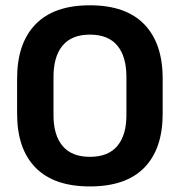

<svg xmlns="http://www.w3.org/2000/svg" viewBox="-20 -672 662 707"><path d="M311 14.5Q178.5 14.5 110.8 -54.8Q43 -124 43 -253V-383Q43 -512.5 110.8 -582.5Q178.5 -652.5 311 -652.5Q443.5 -652.5 511.2 -582.5Q579 -512.5 579 -383V-253Q579 -124 511.5 -54.8Q444 14.5 311 14.5ZM311 -94.5Q378.5 -94.5 412 -134.5Q445.5 -174.5 445.5 -247V-389Q445.5 -464 412 -504.2Q378.5 -544.5 311 -544.5Q244 -544.5 210.5 -504.2Q177 -464 177 -389V-247Q177 -174.5 210.5 -134.5Q244 -94.5 311 -94.5Z"/></svg>

Font: Anek Devanagari SemiBold
Style: Regular
Weight: 600
Designer: Kailash Malviya (Devanagari) & Yesha Goshar (Latin)
Foundry: Ek Type
Version: Version 1.003